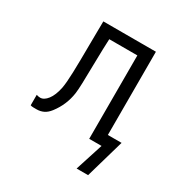

<svg xmlns="http://www.w3.org/2000/svg" viewBox="-165 -680 930 971"><g transform="rotate(30 300.0 -194.0)"><path d="M468 0H396V-487H232Q229.5 -443.5 227.5 -331.5Q226.5 -264.5 225.2 -225.8Q224 -187 221 -165Q210.5 -93 166 -35Q150 -14 131.5 -5Q113 4 91 4Q80 4 70.5 3.8Q61 3.5 55 1V-60Q67 -56 77 -56Q99 -56 119 -81.8Q139 -107.5 149 -156Q155 -187 157 -250.8Q159 -314.5 159.5 -418.5Q160 -452 160.2 -485.2Q160.5 -518.5 161 -550H468V-64H548L483 162H416Z"/></g></svg>

Font: JuliaMono
Style: Regular
Weight: 400
Monospace: yes
Designer: cormullion
Foundry: corm
Version: Version 0.055; ttfautohint (v1.8.4)